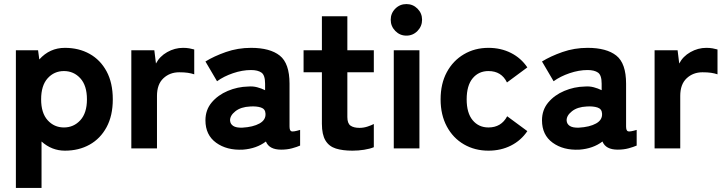

<svg xmlns="http://www.w3.org/2000/svg" viewBox="-20 -729 3560 943"><path d="M58 194V-482H167L173 -437Q224 -494 299 -494Q367 -494 420 -464.5Q473 -435 503.5 -378.5Q534 -322 534 -241Q534 -161 503.5 -104.5Q473 -48 420 -18.5Q367 11 299 11Q234 11 184 -34V194ZM294 -103Q342 -103 374.5 -138.5Q407 -174 407 -241Q407 -309 374.5 -344.5Q342 -380 294 -380Q246 -380 214 -344.5Q182 -309 182 -241Q182 -174 214 -138.5Q246 -103 294 -103Z M625 0V-482H738L746 -417Q764 -452 801 -473Q838 -494 879 -494Q896 -494 910 -491.5Q924 -489 934 -486V-364Q919 -369 902 -371.5Q885 -374 860 -374Q814 -374 782.5 -344.5Q751 -315 751 -258V0Z M1173 6Q1094 10 1041.5 -28Q989 -66 989 -138Q989 -189 1019.5 -225.5Q1050 -262 1098.5 -282.5Q1147 -303 1199 -304Q1222 -306 1243 -300.5Q1264 -295 1282 -286V-318Q1282 -360 1264 -372.5Q1246 -385 1213 -385Q1170 -385 1124.5 -369.5Q1079 -354 1046 -330L989 -427Q1031 -453 1089.5 -473.5Q1148 -494 1213 -494Q1306 -494 1354 -456Q1402 -418 1402 -318V-108Q1402 -87 1411.5 -84Q1421 -81 1454 -91V-14Q1438 -7 1414 -0.5Q1390 6 1361 6Q1302 6 1286 -34Q1240 1 1173 6ZM1170 -102Q1223 -105 1254.5 -122.5Q1286 -140 1284 -171Q1283 -194 1261.5 -201Q1240 -208 1209 -206Q1163 -204 1136 -182.5Q1109 -161 1110 -137Q1111 -120 1125.5 -110.5Q1140 -101 1170 -102Z M1711 11Q1663 11 1629.5 0.5Q1596 -10 1578.5 -39Q1561 -68 1561 -121V-374H1471V-482H1561V-649H1686V-482H1816V-374H1686V-154Q1686 -123 1701.5 -112Q1717 -101 1746 -101Q1766 -101 1785.5 -107.5Q1805 -114 1816 -120V-6Q1797 2 1768.5 6.5Q1740 11 1711 11Z M1914 0V-482H2040V0ZM1976 -554Q1944 -554 1921.5 -577Q1899 -600 1899 -632Q1899 -664 1921.5 -686.5Q1944 -709 1976 -709Q2008 -709 2030.5 -686.5Q2053 -664 2053 -632Q2053 -600 2030.5 -577Q2008 -554 1976 -554Z M2379 11Q2312 11 2258.5 -20Q2205 -51 2174.5 -108Q2144 -165 2144 -241Q2144 -318 2174.5 -374.5Q2205 -431 2258.5 -462.5Q2312 -494 2379 -494Q2440 -494 2489.5 -469Q2539 -444 2570 -398L2470 -324Q2443 -380 2379 -380Q2331 -380 2301.5 -344.5Q2272 -309 2272 -241Q2272 -174 2301.5 -138.5Q2331 -103 2379 -103Q2442 -103 2471 -158L2570 -85Q2539 -39 2489.5 -14Q2440 11 2379 11Z M2826 6Q2747 10 2694.5 -28Q2642 -66 2642 -138Q2642 -189 2672.5 -225.5Q2703 -262 2751.5 -282.5Q2800 -303 2852 -304Q2875 -306 2896 -300.5Q2917 -295 2935 -286V-318Q2935 -360 2917 -372.5Q2899 -385 2866 -385Q2823 -385 2777.5 -369.5Q2732 -354 2699 -330L2642 -427Q2684 -453 2742.5 -473.5Q2801 -494 2866 -494Q2959 -494 3007 -456Q3055 -418 3055 -318V-108Q3055 -87 3064.5 -84Q3074 -81 3107 -91V-14Q3091 -7 3067 -0.5Q3043 6 3014 6Q2955 6 2939 -34Q2893 1 2826 6ZM2823 -102Q2876 -105 2907.5 -122.5Q2939 -140 2937 -171Q2936 -194 2914.5 -201Q2893 -208 2862 -206Q2816 -204 2789 -182.5Q2762 -161 2763 -137Q2764 -120 2778.5 -110.5Q2793 -101 2823 -102Z M3195 0V-482H3308L3316 -417Q3334 -452 3371 -473Q3408 -494 3449 -494Q3466 -494 3480 -491.5Q3494 -489 3504 -486V-364Q3489 -369 3472 -371.5Q3455 -374 3430 -374Q3384 -374 3352.5 -344.5Q3321 -315 3321 -258V0Z"/></svg>

Font: Zen Kaku Gothic Antique Black
Style: Regular
Weight: 900
Designer: Yoshimichi Ohira
Foundry: Positype
Version: Version 1.001